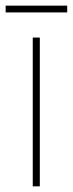

<svg xmlns="http://www.w3.org/2000/svg" viewBox="-39 -660 258 680"><path d="M102 0H77V-527H102ZM199 -640V-616H-19V-640Z"/></svg>

Font: Noto Sans Georgian Condensed Thin
Style: Regular
Weight: 100
Width: 3
Designer: Monotype Design Team, Akaki Razmadze
Foundry: Google LLC
Version: Version 2.005; ttfautohint (v1.8.4.7-5d5b)